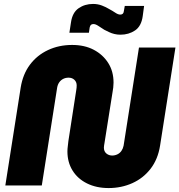

<svg xmlns="http://www.w3.org/2000/svg" viewBox="-20 -941 910 974"><path d="M531 13Q469 13 421.5 -10.5Q374 -34 348 -76Q322 -118 322 -173Q322 -185 324 -200Q326 -215 327 -226L367 -485Q368 -490 368.5 -496Q369 -502 369 -508Q369 -525 357.5 -536Q346 -547 328 -547Q313 -547 301 -541Q289 -535 281 -524Q273 -513 270 -497L192 0H7L85 -497Q96 -565 132 -613Q168 -661 223.5 -687Q279 -713 346 -713Q409 -713 455.5 -688.5Q502 -664 529 -621.5Q556 -579 556 -522Q556 -510 554.5 -497Q553 -484 551 -474L510 -215Q509 -209 508 -203Q507 -197 507 -192Q507 -173 519.5 -162.5Q532 -152 549 -152Q563 -152 575.5 -158Q588 -164 596 -175.5Q604 -187 607 -202L685 -700H870L792 -202Q781 -133 744 -85Q707 -37 651.5 -12Q596 13 531 13ZM591 -765Q575 -765 560.5 -768.5Q546 -772 533.5 -778Q521 -784 509 -790Q493 -800 479 -809.5Q465 -819 454 -819Q446 -819 441.5 -815Q437 -811 435 -802L431 -775H332L340 -827Q347 -877 378.5 -899Q410 -921 452 -921Q476 -921 497 -913Q518 -905 534 -895Q551 -886 565 -876.5Q579 -867 590 -867Q598 -867 602.5 -871Q607 -875 608 -883L613 -911H711L704 -859Q697 -808 665 -786.5Q633 -765 591 -765Z"/></svg>

Font: MuseoModerno ExtraBold
Style: Italic
Weight: 800
Italic angle: -9°
Designer: Pablo Cosgaya, Héctor Gatti, Marcela Romero, and the Authors of The MuseoModerno Project.
Foundry: Omnibus-Type Team
Version: Version 1.003